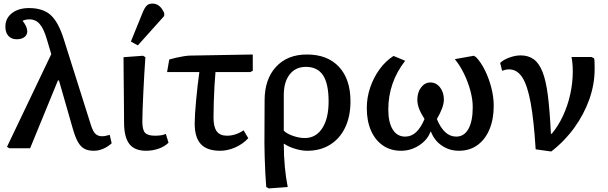

<svg xmlns="http://www.w3.org/2000/svg" viewBox="-20 -827 3390 1071"><path d="M592 -75 603 -28Q583 -9 556.5 2.5Q530 14 504 14Q472 14 451 3Q430 -8 414.5 -35.5Q399 -63 385 -113L309 -378H303L148 0H32L19 -8L266 -525L241 -609Q224 -667 201.5 -693Q179 -719 144 -719Q123 -719 106 -711Q132 -678 132 -652Q132 -632 116 -620Q100 -608 73 -608Q44 -608 27 -626.5Q10 -645 10 -678Q10 -725 46.5 -753.5Q83 -782 142 -782Q218 -782 261 -744.5Q304 -707 334 -614L487 -130Q498 -95 512 -81Q526 -67 549 -67Q568 -67 592 -75Z M794 14Q731 14 701.5 -24Q672 -62 672 -145Q672 -178 671.5 -228Q671 -278 670.5 -332.5Q670 -387 669.5 -434Q669 -481 669 -508L778 -516L791 -508Q788 -467 785 -415Q782 -363 779.5 -311Q777 -259 775.5 -216Q774 -173 774 -149Q774 -103 789 -86.5Q804 -70 845 -70Q884 -70 905 -80L920 -31Q899 -10 865.5 2Q832 14 794 14ZM749 -574 710 -595 777 -760Q788 -786 799.5 -796.5Q811 -807 831 -807Q873 -807 896 -754V-738Z M1208 14Q1135 14 1100.5 -23Q1066 -60 1066 -138Q1066 -158 1068 -192.5Q1070 -227 1074 -268.5Q1078 -310 1082.5 -351Q1087 -392 1092 -425H912L924 -495Q940 -500 962 -505Q984 -510 1006 -513.5Q1028 -517 1043 -517L1390 -523V-432L1376 -425H1182Q1179 -394 1176.5 -350Q1174 -306 1172.5 -258.5Q1171 -211 1171 -171Q1171 -119 1189 -94.5Q1207 -70 1246 -70Q1294 -70 1339 -100L1365 -56Q1334 -23 1292 -4.5Q1250 14 1208 14Z M1479 224 1465 216Q1462 182 1460 138.5Q1458 95 1456.5 51Q1455 7 1455 -27L1456 -267Q1456 -385 1519.5 -454Q1583 -523 1692 -523Q1807 -523 1871 -454Q1935 -385 1935 -262Q1935 -178 1905.5 -116Q1876 -54 1821.5 -20Q1767 14 1694 14Q1663 14 1626.5 3Q1590 -8 1565 -25H1563Q1563 42 1569 105Q1575 168 1585 216ZM1680 -57Q1742 -57 1777.5 -111.5Q1813 -166 1813 -261Q1813 -360 1782 -407Q1751 -454 1686 -454Q1629 -454 1596 -412Q1563 -370 1563 -297V-98Q1580 -81 1614.5 -69Q1649 -57 1680 -57Z M2217 14Q2159 14 2116 -15.5Q2073 -45 2049.5 -98.5Q2026 -152 2026 -224Q2026 -282 2044.5 -337.5Q2063 -393 2096.5 -439.5Q2130 -486 2175 -515L2240 -488Q2146 -367 2146 -216Q2146 -145 2170.5 -105Q2195 -65 2240 -65Q2275 -65 2301.5 -90Q2328 -115 2348 -163Q2326 -198 2317 -222.5Q2308 -247 2308 -271Q2308 -312 2329 -339.5Q2350 -367 2381 -367Q2413 -367 2434.5 -339.5Q2456 -312 2456 -271Q2456 -230 2417 -163Q2436 -116 2463 -90.5Q2490 -65 2525 -65Q2569 -65 2593 -108Q2617 -151 2617 -230Q2617 -272 2604 -320.5Q2591 -369 2568.5 -415.5Q2546 -462 2517 -497L2623 -516L2636 -508Q2664 -478 2686 -433Q2708 -388 2721 -336.5Q2734 -285 2734 -237Q2734 -161 2710 -104.5Q2686 -48 2642.5 -17Q2599 14 2540 14Q2487 14 2445 -14.5Q2403 -43 2384 -92H2381Q2365 -47 2318.5 -16.5Q2272 14 2217 14Z M3055 18 2968 6Q2958 -156 2940 -254Q2922 -352 2893 -396Q2864 -440 2820 -440Q2801 -440 2781 -432L2770 -476Q2788 -494 2821.5 -506Q2855 -518 2884 -518Q2927 -518 2957 -496.5Q2987 -475 3006.5 -425.5Q3026 -376 3036.5 -291.5Q3047 -207 3053 -81H3058Q3094 -124 3120.5 -181Q3147 -238 3161 -301.5Q3175 -365 3175 -429Q3175 -474 3168 -509H3279L3294 -502Q3296 -492 3296.5 -480.5Q3297 -469 3297 -442Q3297 -357 3267.5 -273.5Q3238 -190 3184 -115Q3130 -40 3055 18Z"/></svg>

Font: Literata 12pt Medium
Style: Regular
Weight: 500
Designer: Latin by Veronika Burian and Jose Scaglione. Greek by Irene Vlachou. Cyrillic by Vera Evstafieva.
Foundry: TypeTogether
Version: Version 3.002